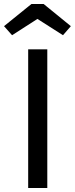

<svg xmlns="http://www.w3.org/2000/svg" viewBox="-40 -934 372 954"><path d="M100 -689H195V0H100ZM146 -840 20 -759 -20 -804 116 -914H177L312 -804L273 -759Z"/></svg>

Font: Fira Sans Variable
Style: Regular
Weight: 400
Designer: Carrois Corporate & Edenspiekermann AG
Foundry: Carrois Corporate GbR & Edenspiekermann AG
Version: Version 4.202